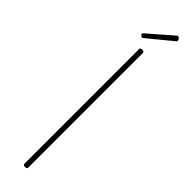

<svg xmlns="http://www.w3.org/2000/svg" viewBox="-464 -1359 1342 1342"><g transform="rotate(45 207.0 -688.0)"><path d="M208 14Q197 14 192.5 10Q188 6 188 -1V-1131Q188 -1139 192.5 -1142.5Q197 -1146 207 -1146Q216 -1146 221 -1142.5Q226 -1139 226 -1131V-1Q226 6 222 10Q218 14 208 14ZM145 -1204Q140 -1204 133 -1210.5Q126 -1217 126 -1222Q126 -1224 127 -1227Q128 -1230 131 -1232L304 -1382Q308 -1385 310.5 -1387.5Q313 -1390 316 -1390Q321 -1390 326.5 -1386Q332 -1382 335 -1376.5Q338 -1371 338 -1366Q338 -1363 337.5 -1361Q337 -1359 334 -1356L157 -1210Q152 -1208 150 -1206Q148 -1204 145 -1204Z"/></g></svg>

Font: Playwrite BR Thin
Style: Regular
Weight: 250
Version: Version 1.003